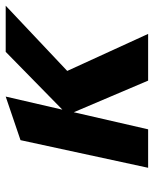

<svg xmlns="http://www.w3.org/2000/svg" viewBox="47 -587 540 674"><g transform="rotate(-90 317.0 -250.0)"><path d="M371 0 260 -261 200 0H65L162 -448L315 -500L269 -301L472 -500H634L405 -284L535 0Z"/></g></svg>

Font: Perun
Style: Bold Italic
Weight: 700
Italic angle: -12°
Foundry: Copyright (c) Stefan Peev, Context Ltd, 2016
Version: Version 1.027